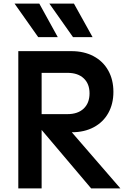

<svg xmlns="http://www.w3.org/2000/svg" viewBox="-20 -1050 695 1070"><path d="M82 -765H378Q448 -765 501 -737Q554 -709 583 -657.5Q612 -606 612 -538Q612 -471 583.5 -420Q555 -369 502.5 -341Q450 -313 381 -313H380L651 0H488L212 -326V0H82ZM356 -414Q414 -414 446.5 -445Q479 -476 479 -530Q479 -583 446.5 -613.5Q414 -644 356 -644H212V-414ZM193 -843 61 -1030H199L302 -843ZM392 -1030 496 -843H387L255 -1030Z"/></svg>

Font: Application Semibold
Style: Regular
Weight: 600
Designer: Wei Huang
Foundry: Wei Huang
Version: Version 0.012